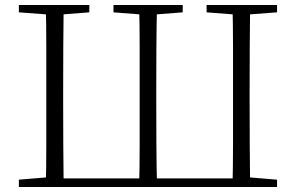

<svg xmlns="http://www.w3.org/2000/svg" viewBox="-20 -743 1176 763"><path d="M162 0Q164 -83 164 -167Q164 -251 164 -340V-387Q164 -473 164 -557Q164 -641 162 -723H233Q232 -641 231.5 -557.5Q231 -474 231 -387V-340Q231 -251 231.5 -167Q232 -83 233 0ZM533 0Q535 -83 535 -167Q535 -251 535 -340V-387Q535 -473 535 -557Q535 -641 533 -723H604Q602 -641 601.5 -557Q601 -473 601 -387V-340Q601 -251 601.5 -167Q602 -83 604 0ZM904 0Q906 -83 906 -167Q906 -251 906 -340V-387Q906 -474 906 -557.5Q906 -641 904 -723H974Q973 -641 972.5 -557Q972 -473 972 -387V-340Q972 -251 972.5 -167Q973 -83 974 0ZM55 -694V-723H335V-694L206 -684H188ZM431 -694V-723H706V-694L578 -684H560ZM801 -694V-723H1081V-694L948 -684H930ZM55 0V-29L188 -40H198V0ZM940 0V-40H948L1081 -29V0ZM198 0V-34H940V0Z"/></svg>

Font: Noto Serif TC
Style: Regular
Weight: 200
Designer: Ryoko NISHIZUKA 西塚涼子 (kana & ideographs); Frank Grießhammer (Latin, Greek & Cyrillic); Wenlong ZHANG 张文龙 (bopomofo); San
Foundry: Adobe
Version: Version 2.001;hotconv 1.1.0;makeotfexe 2.6.0